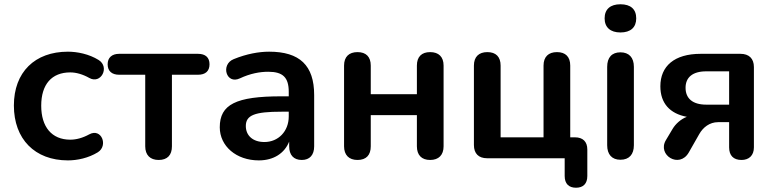

<svg xmlns="http://www.w3.org/2000/svg" viewBox="-20 -741 3621 899"><path d="M298 10C342 10 394 -1 438 -28C488 -59 455 -143 398 -112C367 -95 337 -87 309 -87C222 -87 173 -147 173 -246C173 -346 222 -402 309 -402C337 -402 368 -393 398 -376C453 -345 495 -427 442 -460C397 -488 342 -499 298 -499C143 -499 45 -403 45 -247C45 -90 143 10 298 10Z M723 8C764 8 785 -15 785 -56V-391H907C942 -391 961 -408 961 -440C961 -472 942 -489 907 -489H538C504 -489 484 -471 484 -440C484 -408 504 -391 538 -391H660V-56C660 -15 683 8 723 8Z M1192 10C1261 10 1312 -23 1334 -78V-56C1334 -15 1355 8 1393 8C1430 8 1451 -15 1451 -56V-296C1451 -435 1383 -499 1240 -499C1193 -499 1135 -489 1074 -464C1012 -439 1039 -344 1103 -374C1152 -397 1197 -405 1236 -405C1305 -405 1332 -378 1332 -311V-290H1297C1085 -290 1009 -252 1009 -145C1009 -57 1086 10 1192 10ZM1218 -76C1163 -76 1131 -107 1131 -151C1131 -202 1173 -218 1298 -218H1332V-196C1332 -126 1283 -76 1218 -76Z M1654 8C1695 8 1716 -15 1716 -56V-202H1932V-56C1932 -15 1954 8 1994 8C2034 8 2057 -15 2057 -56V-434C2057 -475 2034 -497 1994 -497C1954 -497 1932 -475 1932 -434V-300H1716V-434C1716 -475 1694 -497 1654 -497C1614 -497 1591 -475 1591 -434V-56C1591 -15 1614 8 1654 8Z M2677 138C2711 138 2730 119 2730 83V-41C2730 -78 2709 -98 2672 -98H2650V-434C2650 -475 2628 -497 2588 -497C2548 -497 2525 -475 2525 -434V-98H2324V-434C2324 -475 2302 -497 2262 -497C2222 -497 2199 -475 2199 -434V-62C2199 -22 2221 0 2261 0H2624V83C2624 119 2643 138 2677 138Z M2885 -589C2933 -589 2959 -613 2959 -655C2959 -698 2933 -721 2885 -721C2838 -721 2811 -698 2811 -655C2811 -613 2838 -589 2885 -589ZM2885 7C2926 7 2948 -18 2948 -61V-428C2948 -472 2925 -496 2885 -496C2845 -496 2823 -472 2823 -428V-61C2823 -18 2845 7 2885 7Z M3452 8C3487 8 3510 -13 3510 -51V-427C3510 -467 3487 -489 3447 -489H3261C3137 -489 3072 -431 3072 -337C3072 -258 3116 -209 3196 -194C3169 -184 3143 -161 3129 -137L3098 -85C3056 -15 3161 50 3205 -27L3254 -113C3272 -145 3303 -169 3342 -169H3394V-51C3394 -13 3414 8 3452 8ZM3287 -251C3222 -251 3190 -281 3190 -330C3190 -378 3222 -407 3287 -407H3394V-251Z"/></svg>

Font: Nunito
Style: Bold
Weight: 700
Designer: Vernon Adams
Foundry: Vernon Adams
Version: Version 3.602